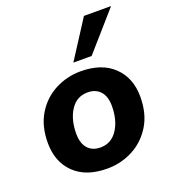

<svg xmlns="http://www.w3.org/2000/svg" viewBox="-140 -863 868 977"><g transform="rotate(-20 294.5 -374.5)"><path d="M274 11Q160 11 96.5 -50.5Q33 -112 33 -215Q33 -306 72 -370Q111 -434 175.5 -467.5Q240 -501 314 -501Q428 -501 492 -439.5Q556 -378 556 -276Q556 -184 516.5 -120Q477 -56 413 -22.5Q349 11 274 11ZM278 -102Q337 -102 370.5 -153Q404 -204 404 -281Q404 -333 379 -360.5Q354 -388 311 -388Q251 -388 218 -337Q185 -286 185 -210Q185 -158 209.5 -130Q234 -102 278 -102ZM295 -555 427 -760H574L394 -555Z"/></g></svg>

Font: Nunito Sans ExtraBold
Style: Italic
Weight: 800
Italic angle: -9°
Designer: Vernon Adams
Foundry: Vernon Adams
Version: Version 3.006; ttfautohint (v1.8.3)